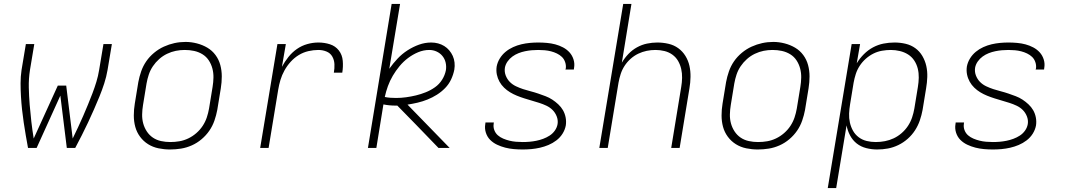

<svg xmlns="http://www.w3.org/2000/svg" viewBox="-20 -755 5440 980"><path d="M123 0Q117 -32 111.5 -64.5Q106 -97 101 -130Q96 -163 92.5 -196Q89 -229 87 -262.5Q85 -296 85 -330Q85 -364 90 -398L112 -530H155L133 -398Q126 -353 127 -308.5Q128 -264 131.5 -220.5Q135 -177 140 -134Q145 -91 152 -48L275 -318H318L351 -48Q365 -77 378.5 -105.5Q392 -134 404.5 -163Q417 -192 429 -221Q441 -250 452 -279Q463 -308 472 -337.5Q481 -367 486 -398L508 -530H551L529 -398Q523 -363 512 -329Q501 -295 487.5 -262Q474 -229 459.5 -196Q445 -163 429.5 -130Q414 -97 397.5 -64.5Q381 -32 364 0H321L288 -267L167 0Z M848 8Q818 8 789 2Q760 -4 736 -19Q712 -34 695 -57Q678 -80 670.5 -107.5Q663 -135 663 -165.5Q663 -196 668 -226L686 -336Q691 -363 700.5 -390.5Q710 -418 726.5 -442Q743 -466 766.5 -485.5Q790 -505 816.5 -517Q843 -529 870.5 -535Q898 -541 927 -541Q956 -541 985 -533.5Q1014 -526 1038.5 -511.5Q1063 -497 1080 -474Q1097 -451 1104.5 -423Q1112 -395 1112 -365Q1112 -335 1107 -304L1089 -194Q1084 -167 1074.5 -139.5Q1065 -112 1048.5 -88Q1032 -64 1009 -44.5Q986 -25 959 -13Q932 -1 904 3.5Q876 8 848 8ZM849 -30Q849 -30 849 -30Q849 -30 849 -30Q873 -30 896 -34Q919 -38 941 -48.5Q963 -59 982 -75.5Q1001 -92 1014.5 -112.5Q1028 -133 1035.5 -155.5Q1043 -178 1047 -201L1065 -311Q1069 -335 1069.5 -359Q1070 -383 1064 -405.5Q1058 -428 1045.5 -447Q1033 -466 1013.5 -478Q994 -490 971 -495Q948 -500 923 -500Q900 -500 877.5 -495.5Q855 -491 833 -480.5Q811 -470 792.5 -453.5Q774 -437 760.5 -417Q747 -397 739.5 -374.5Q732 -352 728 -329L710 -219Q706 -195 705.5 -171Q705 -147 711 -125Q717 -103 729.5 -84Q742 -65 760.5 -52.5Q779 -40 802 -35Q825 -30 849 -30Z M1308 0 1396 -530H1439L1419 -414Q1433 -440 1452 -464Q1471 -488 1495.5 -505Q1520 -522 1548.5 -530Q1577 -538 1605 -538Q1636 -538 1664 -529Q1692 -520 1709.5 -497.5Q1727 -475 1729.5 -444.5Q1732 -414 1727 -384H1684Q1688 -406 1687 -427.5Q1686 -449 1676 -466.5Q1666 -484 1646.5 -492Q1627 -500 1605 -500Q1580 -500 1554 -494Q1528 -488 1505 -474Q1482 -460 1463.5 -439.5Q1445 -419 1432 -395.5Q1419 -372 1411.5 -347Q1404 -322 1400 -297L1351 0Z M1858 0 1979 -735H2022L1967 -404Q1986 -431 2009 -455.5Q2032 -480 2060 -498Q2088 -516 2118.5 -527Q2149 -538 2181 -538Q2199 -538 2216 -533.5Q2233 -529 2247.5 -520Q2262 -511 2273 -498Q2284 -485 2291 -469.5Q2298 -454 2300 -436Q2302 -418 2299 -400Q2294 -374 2282.5 -349.5Q2271 -325 2252 -305.5Q2233 -286 2210 -271.5Q2187 -257 2162 -247Q2137 -237 2111.5 -231Q2086 -225 2060 -221L2275 0H2218L2101 -121L2008 -216Q2006 -216 2003.5 -216Q2001 -216 1999 -216Q1983 -216 1967.5 -217.5Q1952 -219 1937 -222L1901 0ZM2002 -255Q2027 -255 2052.5 -258.5Q2078 -262 2103 -268Q2128 -274 2153 -284Q2178 -294 2200 -309.5Q2222 -325 2236.5 -348Q2251 -371 2256 -397Q2259 -417 2254.5 -436Q2250 -455 2238 -469.5Q2226 -484 2208.5 -492Q2191 -500 2171 -500Q2142 -500 2114.5 -488.5Q2087 -477 2063 -459Q2039 -441 2019.5 -417.5Q2000 -394 1985 -368.5Q1970 -343 1960 -315.5Q1950 -288 1944 -260Q1958 -257 1972.5 -256Q1987 -255 2002 -255Z M2648 8Q2625 8 2602.5 6Q2580 4 2558.5 -1.5Q2537 -7 2517 -16.5Q2497 -26 2482 -41Q2467 -56 2460 -77.5Q2453 -99 2457 -122Q2457 -124 2457.5 -126Q2458 -128 2458 -130H2501Q2500 -128 2500 -127Q2500 -126 2500 -124Q2497 -107 2503 -91Q2509 -75 2521 -64.5Q2533 -54 2548.5 -47.5Q2564 -41 2580 -37Q2596 -33 2613.5 -31.5Q2631 -30 2648 -30Q2666 -30 2683 -31.5Q2700 -33 2717.5 -36.5Q2735 -40 2752.5 -46.5Q2770 -53 2785.5 -63Q2801 -73 2812 -88.5Q2823 -104 2826 -122Q2829 -142 2821.5 -161Q2814 -180 2800.5 -193.5Q2787 -207 2769 -215.5Q2751 -224 2732 -230Q2713 -236 2694 -241.5Q2675 -247 2656 -253Q2637 -259 2618.5 -266.5Q2600 -274 2583.5 -284Q2567 -294 2553 -307.5Q2539 -321 2529.5 -338Q2520 -355 2516 -374.5Q2512 -394 2515 -415Q2519 -437 2531 -456.5Q2543 -476 2560.5 -490.5Q2578 -505 2599 -514.5Q2620 -524 2641.5 -529Q2663 -534 2684.5 -536Q2706 -538 2727 -538Q2749 -538 2771.5 -536Q2794 -534 2814.5 -528.5Q2835 -523 2854 -513Q2873 -503 2887 -487.5Q2901 -472 2907.5 -451Q2914 -430 2910 -408Q2910 -406 2909.5 -404Q2909 -402 2909 -400H2866Q2867 -402 2867 -403.5Q2867 -405 2868 -406Q2870 -422 2864.5 -438Q2859 -454 2848 -464.5Q2837 -475 2822.5 -482Q2808 -489 2792.5 -493Q2777 -497 2760.5 -498.5Q2744 -500 2727 -500Q2710 -500 2693.5 -498.5Q2677 -497 2660 -493.5Q2643 -490 2626.5 -483.5Q2610 -477 2595.5 -466.5Q2581 -456 2570.5 -441Q2560 -426 2557 -409Q2554 -388 2561.5 -369Q2569 -350 2582.5 -336.5Q2596 -323 2614 -314.5Q2632 -306 2650.5 -300Q2669 -294 2688.5 -289Q2708 -284 2727 -277.5Q2746 -271 2764.5 -264Q2783 -257 2799 -246.5Q2815 -236 2829.5 -222.5Q2844 -209 2853.5 -192.5Q2863 -176 2867 -156Q2871 -136 2868 -115Q2864 -93 2851.5 -73Q2839 -53 2820 -38.5Q2801 -24 2779.5 -15Q2758 -6 2736 -1Q2714 4 2692 6Q2670 8 2648 8Z M3039 0 3161 -735H3203L3154 -435Q3168 -459 3187.5 -479.5Q3207 -500 3231.5 -513.5Q3256 -527 3282.5 -532.5Q3309 -538 3335 -538Q3364 -538 3392 -531.5Q3420 -525 3442 -509Q3464 -493 3478.5 -469.5Q3493 -446 3499 -419Q3505 -392 3504.5 -362.5Q3504 -333 3499 -304L3449 0H3406L3457 -311Q3461 -334 3461.5 -357.5Q3462 -381 3457 -403Q3452 -425 3441 -444Q3430 -463 3412 -476Q3394 -489 3371.5 -494.5Q3349 -500 3326 -500Q3303 -500 3281 -495.5Q3259 -491 3238 -481Q3217 -471 3199 -455Q3181 -439 3168 -419Q3155 -399 3148 -377Q3141 -355 3137 -333L3082 0Z M3848 8Q3818 8 3789 2Q3760 -4 3736 -19Q3712 -34 3695 -57Q3678 -80 3670.5 -107.5Q3663 -135 3663 -165.5Q3663 -196 3668 -226L3686 -336Q3691 -363 3700.5 -390.5Q3710 -418 3726.5 -442Q3743 -466 3766.5 -485.5Q3790 -505 3816.5 -517Q3843 -529 3870.5 -535Q3898 -541 3927 -541Q3956 -541 3985 -533.5Q4014 -526 4038.5 -511.5Q4063 -497 4080 -474Q4097 -451 4104.5 -423Q4112 -395 4112 -365Q4112 -335 4107 -304L4089 -194Q4084 -167 4074.5 -139.5Q4065 -112 4048.5 -88Q4032 -64 4009 -44.5Q3986 -25 3959 -13Q3932 -1 3904 3.5Q3876 8 3848 8ZM3849 -30Q3849 -30 3849 -30Q3849 -30 3849 -30Q3873 -30 3896 -34Q3919 -38 3941 -48.5Q3963 -59 3982 -75.5Q4001 -92 4014.5 -112.5Q4028 -133 4035.5 -155.5Q4043 -178 4047 -201L4065 -311Q4069 -335 4069.5 -359Q4070 -383 4064 -405.5Q4058 -428 4045.5 -447Q4033 -466 4013.5 -478Q3994 -490 3971 -495Q3948 -500 3923 -500Q3900 -500 3877.5 -495.5Q3855 -491 3833 -480.5Q3811 -470 3792.5 -453.5Q3774 -437 3760.5 -417Q3747 -397 3739.5 -374.5Q3732 -352 3728 -329L3710 -219Q3706 -195 3705.5 -171Q3705 -147 3711 -125Q3717 -103 3729.5 -84Q3742 -65 3760.5 -52.5Q3779 -40 3802 -35Q3825 -30 3849 -30Z M4205 205 4327 -530H4370L4353 -432Q4368 -457 4389.5 -478.5Q4411 -500 4436.5 -513.5Q4462 -527 4489.5 -532.5Q4517 -538 4546 -538Q4546 -538 4546 -538Q4546 -538 4546 -538Q4575 -538 4602.5 -531.5Q4630 -525 4652 -509Q4674 -493 4688 -469Q4702 -445 4708 -418Q4714 -391 4713 -362Q4712 -333 4707 -304L4689 -194Q4684 -167 4675 -140.5Q4666 -114 4650.5 -90Q4635 -66 4613 -46.5Q4591 -27 4565 -14.5Q4539 -2 4512 3Q4485 8 4457 8Q4429 8 4401.5 1Q4374 -6 4353 -22.5Q4332 -39 4319 -63.5Q4306 -88 4301 -115L4248 205ZM4450 -30Q4474 -30 4497 -34.5Q4520 -39 4541.5 -49Q4563 -59 4582 -75.5Q4601 -92 4614.5 -112.5Q4628 -133 4635.5 -155.5Q4643 -178 4647 -201L4665 -311Q4669 -335 4669.5 -358.5Q4670 -382 4664.5 -404.5Q4659 -427 4646.5 -446Q4634 -465 4615 -477Q4596 -489 4573 -494.5Q4550 -500 4527 -500Q4505 -500 4482 -496Q4459 -492 4438 -481.5Q4417 -471 4399 -455Q4381 -439 4368 -419Q4355 -399 4348 -377Q4341 -355 4337 -333L4319 -223Q4315 -199 4314 -175.5Q4313 -152 4318 -129.5Q4323 -107 4334 -87.5Q4345 -68 4363 -54.5Q4381 -41 4403.5 -35.5Q4426 -30 4450 -30Z M5048 8Q5025 8 5002.5 6Q4980 4 4958.5 -1.5Q4937 -7 4917 -16.5Q4897 -26 4882 -41Q4867 -56 4860 -77.5Q4853 -99 4857 -122Q4857 -124 4857.5 -126Q4858 -128 4858 -130H4901Q4900 -128 4900 -127Q4900 -126 4900 -124Q4897 -107 4903 -91Q4909 -75 4921 -64.5Q4933 -54 4948.5 -47.5Q4964 -41 4980 -37Q4996 -33 5013.5 -31.5Q5031 -30 5048 -30Q5066 -30 5083 -31.5Q5100 -33 5117.5 -36.5Q5135 -40 5152.5 -46.5Q5170 -53 5185.5 -63Q5201 -73 5212 -88.5Q5223 -104 5226 -122Q5229 -142 5221.5 -161Q5214 -180 5200.5 -193.5Q5187 -207 5169 -215.5Q5151 -224 5132 -230Q5113 -236 5094 -241.5Q5075 -247 5056 -253Q5037 -259 5018.5 -266.5Q5000 -274 4983.5 -284Q4967 -294 4953 -307.5Q4939 -321 4929.5 -338Q4920 -355 4916 -374.5Q4912 -394 4915 -415Q4919 -437 4931 -456.5Q4943 -476 4960.5 -490.5Q4978 -505 4999 -514.5Q5020 -524 5041.5 -529Q5063 -534 5084.5 -536Q5106 -538 5127 -538Q5149 -538 5171.5 -536Q5194 -534 5214.5 -528.5Q5235 -523 5254 -513Q5273 -503 5287 -487.5Q5301 -472 5307.5 -451Q5314 -430 5310 -408Q5310 -406 5309.5 -404Q5309 -402 5309 -400H5266Q5267 -402 5267 -403.5Q5267 -405 5268 -406Q5270 -422 5264.5 -438Q5259 -454 5248 -464.5Q5237 -475 5222.5 -482Q5208 -489 5192.5 -493Q5177 -497 5160.5 -498.5Q5144 -500 5127 -500Q5110 -500 5093.5 -498.5Q5077 -497 5060 -493.5Q5043 -490 5026.5 -483.5Q5010 -477 4995.5 -466.5Q4981 -456 4970.5 -441Q4960 -426 4957 -409Q4954 -388 4961.5 -369Q4969 -350 4982.5 -336.5Q4996 -323 5014 -314.5Q5032 -306 5050.5 -300Q5069 -294 5088.5 -289Q5108 -284 5127 -277.5Q5146 -271 5164.5 -264Q5183 -257 5199 -246.5Q5215 -236 5229.5 -222.5Q5244 -209 5253.5 -192.5Q5263 -176 5267 -156Q5271 -136 5268 -115Q5264 -93 5251.5 -73Q5239 -53 5220 -38.5Q5201 -24 5179.5 -15Q5158 -6 5136 -1Q5114 4 5092 6Q5070 8 5048 8Z"/></svg>

Font: Iosevka Curly XLtEx
Style: Italic
Weight: 200
Width: 7
Italic angle: -9°
Monospace: yes
Designer: Belleve Invis
Foundry: Belleve Invis
Version: Version 11.1.0; ttfautohint (v1.8.3)